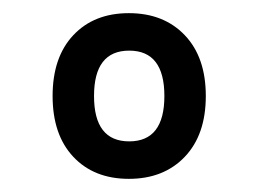

<svg xmlns="http://www.w3.org/2000/svg" viewBox="-20 -451 393 292"><path d="M176.5 -374Q123 -374 123 -305Q123 -236 176.5 -236Q230 -236 230 -305Q230 -374 176.5 -374ZM91.5 -212.5Q60 -246 60 -305Q60 -364 91.5 -397.5Q123 -431 176 -431Q229 -431 261 -397.5Q293 -364 293 -305Q293 -246 261 -212.5Q229 -179 176 -179Q123 -179 91.5 -212.5Z"/></svg>

Font: Teko Light
Style: Regular
Weight: 300
Designer: Manushi Parikh, Jonny Pinhorn
Foundry: Indian Type Foundry
Version: Version 1.105;PS 1.0;hotconv 1.0.78;makeotf.lib2.5.61930; tt